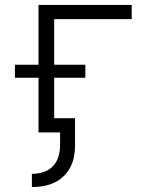

<svg xmlns="http://www.w3.org/2000/svg" viewBox="-20 -540 640 783"><path d="M110 223V169Q133 169 156 162Q179 155 195 138.5Q211 122 218 99.5Q225 77 225 54V0H137V-223H41V-276H137V-520H517V-462H201V-276H328V-223H201V-58H286V54Q286 77 281.5 100Q277 123 266 143.5Q255 164 238 180Q221 196 200 205.5Q179 215 156 219Q133 223 110 223Z"/></svg>

Font: Iosevka Light Extended
Style: Regular
Weight: 300
Width: 7
Monospace: yes
Designer: Belleve Invis
Foundry: Belleve Invis
Version: Version 32.5.0; ttfautohint (v1.8.4)